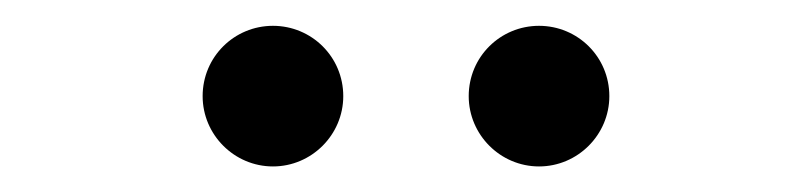

<svg xmlns="http://www.w3.org/2000/svg" viewBox="-20 -744 626 148"><path d="M190.4 -615.7C220.2 -615.7 244.6 -640.1 244.6 -669.9C244.6 -700.2 220.2 -724.1 190.4 -724.1C160.6 -724.1 136.2 -700.2 136.2 -669.9C136.2 -640.1 160.6 -615.7 190.4 -615.7ZM395.5 -615.7C425.3 -615.7 449.7 -640.1 449.7 -669.9C449.7 -700.2 425.3 -724.1 395.5 -724.1C365.7 -724.1 341.3 -700.2 341.3 -669.9C341.3 -640.1 365.7 -615.7 395.5 -615.7Z"/></svg>

Font: Cascadia Code PL Light
Style: Regular
Weight: 300
Monospace: yes
Designer: Aaron Bell
Foundry: Saja Typeworks
Version: Version 2404.023